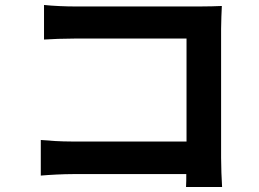

<svg xmlns="http://www.w3.org/2000/svg" viewBox="-20 -730 1040 772"><path d="M873 22C871 -8 869 -61 869 -96V-614C869 -643 871 -683 872 -706C855 -705 813 -704 784 -704H281C246 -704 194 -706 157 -710V-571C185 -573 239 -575 281 -575H730V-161H269C224 -161 179 -164 144 -167V-24C177 -27 234 -30 273 -30H729C729 -11 729 6 728 22Z"/></svg>

Font: Noto Sans Mono CJK JP Bold
Style: Regular
Weight: 700
Designer: Ryoko NISHIZUKA (kana & ideographs); Paul D. Hunt (Latin, Greek & Cyrillic); Wenlong ZHANG (bopomofo); Sandoll Communica
Foundry: Adobe Systems Incorporated
Version: Version 1.004;PS 1.004;hotconv 1.0.82;makeotf.lib2.5.63406